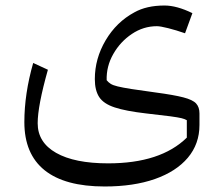

<svg xmlns="http://www.w3.org/2000/svg" viewBox="-20 -429 798 689"><path d="M644 -309.6Q611.8 -320.8 583.5 -327.9Q555.2 -335 543 -335Q494.6 -335 453.1 -307.1Q411.6 -279.3 386.5 -235.1Q361.3 -190.9 362.8 -141.1Q369.1 -133.3 377.2 -128.2Q385.3 -123 402.3 -118.9Q419.4 -114.7 451.4 -109.6Q483.4 -104.5 538.1 -97.2Q604 -88.4 637.9 -79.6Q671.9 -70.8 683.8 -57.6Q695.8 -44.4 695.8 -22V19.5Q695.8 87.4 654.1 137Q612.3 186.5 535.9 213.4Q459.5 240.2 355.5 240.2Q212.9 240.2 140.1 181.9Q67.4 123.5 67.4 9.3Q67.4 -92.3 99.1 -203.1L151.9 -178.7Q115.2 -48.8 115.2 13.2Q115.2 82 181.4 119.6Q247.6 157.2 368.2 157.2Q556.2 157.2 650.4 64.9V2.4Q643.1 -2 631.3 -4.9Q619.6 -7.8 590.8 -11.7Q562 -15.6 503.9 -22Q431.6 -30.3 391.6 -43.5Q351.6 -56.6 335.9 -80.8Q320.3 -105 320.3 -145Q320.3 -218.8 359.1 -284.4Q397.9 -350.1 462.4 -384.8Q505.9 -409.2 570.3 -409.2Q614.3 -409.2 670.4 -381.8Z"/></svg>

Font: Pinar DS1 Regular
Style: Regular
Weight: 400
Designer: Amin Abedi
Version: Version 3.000